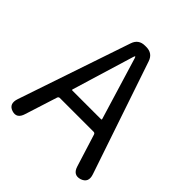

<svg xmlns="http://www.w3.org/2000/svg" viewBox="-200 -869 1007 1007"><g transform="rotate(45 303.5 -365.5)"><path d="M50 0Q8 -14 25 -64L237 -690Q252 -734 299 -734H308Q355 -734 370 -690L582 -64Q599 -15 555 0Q510 14 495 -36L439 -215Q436 -224 427 -224H177Q168 -224 165 -215L108 -36Q93 14 50 0ZM192 -303Q191 -298 196 -298H408Q413 -298 412 -303L307 -649Q304 -658 302 -658Q300 -658 297 -649Z"/></g></svg>

Font: Resource Han Rounded KR
Style: Regular
Weight: 400
Designer: Cyano Hao (round all glyphs); Ryoko NISHIZUKA 西塚涼子 (kana, bopomofo & ideographs); Paul D. Hunt (Latin, Greek & Cyrillic)
Foundry: Cyano Hao
Version: 0.990